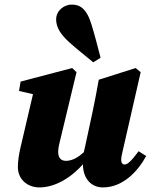

<svg xmlns="http://www.w3.org/2000/svg" viewBox="-20 -802 658 838"><path d="M429 16C516 16 581 -53 618 -121L585 -142C555 -102 538 -84 524 -84C515 -84 509 -91 509 -104C509 -114 511 -125 515 -141L594 -487L572 -505L411 -454C403 -409 395 -366 386 -323L352 -165C350 -156 348 -147 346 -138C317 -111 291 -100 268 -100C250 -100 234 -109 234 -139C234 -158 239 -176 244 -196L314 -487L295 -505L70 -446L63 -405L124 -391L69 -156C62 -125 58 -98 58 -73C58 -18 101 16 152 16C213 16 282 -18 342 -85C342 -23 378 16 429 16ZM419 -550C406 -599 394 -648 379 -696C357 -768 326 -782 293 -782C260 -782 225 -756 225 -717C225 -681 247 -649 284 -616C317 -586 353 -559 387 -530Z"/></svg>

Font: Source Serif Pro Black
Style: Italic
Weight: 900
Italic angle: -12°
Designer: Frank Grießhammer
Foundry: Adobe Systems Incorporated
Version: Version 3.001;hotconv 1.0.111;makeotfexe 2.5.65597